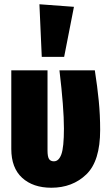

<svg xmlns="http://www.w3.org/2000/svg" viewBox="-20 -863 513 901"><path d="M450 -253Q450 -107 385 -44.5Q320 18 221 18Q135 18 84 -28.5Q33 -75 33 -164V-533H203V-157Q203 -128 210 -117Q217 -106 233 -106Q256 -106 268 -139Q280 -172 280 -260Q280 -357 259 -533H425Q437 -456 443.5 -389.5Q450 -323 450 -253ZM327 -831 281 -596H176L165 -843Z"/></svg>

Font: Fira Sans Compressed ExtraBold
Style: Regular
Weight: 800
Width: 1
Designer: bBox Type GmbH & Carrois Corporate GbR & Edenspiekermann AG
Foundry: bBox Type GmbH & Carrois Corporate GbR & Edenspiekermann AG
Version: Version 4.301